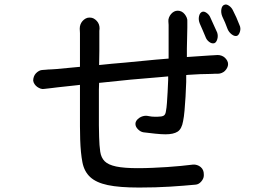

<svg xmlns="http://www.w3.org/2000/svg" viewBox="-20 -806 1240 862"><path d="M778 -758Q787 -758 795 -754Q803 -750 809 -742.5Q815 -735 818.5 -726.5Q822 -718 821 -708V-683Q820 -659 820 -635Q820 -611 819 -588V-550Q876 -554 922 -557Q932 -558 940.5 -558Q949 -558 957 -559Q966 -559 974.5 -556Q983 -553 989.5 -547Q996 -541 1000 -533.5Q1004 -526 1004 -518Q1004 -510 1000 -502Q996 -494 990 -488Q984 -482 975.5 -478.5Q967 -475 959 -475H945Q942 -475 936.5 -474.5Q931 -474 922 -474Q882 -474 825 -470Q821 -469 816 -469V-438Q815 -404 813 -371.5Q811 -339 808.5 -310Q806 -281 802 -262Q796 -227 777.5 -215Q759 -203 723 -203Q704 -203 676 -206Q648 -209 624 -212Q611 -214 599.5 -225.5Q588 -237 588 -250Q588 -258 593 -265Q598 -272 605.5 -277Q613 -282 622 -284.5Q631 -287 640 -286Q647 -285 652 -284Q657 -283 662 -282.5Q667 -282 673 -282H688Q706 -282 714.5 -286.5Q723 -291 725 -307Q728 -322 729.5 -344Q731 -366 732.5 -392Q734 -418 735 -447V-463Q719 -462 702 -460Q636 -455 567 -448.5Q498 -442 436 -435Q430 -435 425 -434Q425 -419 424 -404V-243Q424 -210 425 -192Q426 -152 430 -125Q434 -98 450 -82Q466 -66 501.5 -58.5Q537 -51 599 -51Q632 -51 665 -52.5Q698 -54 730 -56Q762 -58 791.5 -61Q821 -64 846 -67Q855 -68 864.5 -65Q874 -62 881 -56Q888 -50 891.5 -42Q895 -34 895 -24V-16Q894 -3 883 9.5Q872 22 858 23Q806 28 743 32Q680 36 604 36Q516 36 464 25Q412 14 385 -11Q358 -36 350 -77.5Q342 -119 340 -179Q339 -201 339 -239V-425Q330 -424 322 -423Q270 -418 239 -414Q225 -412 210.5 -410.5Q196 -409 180 -407Q171 -405 162.5 -408Q154 -411 147 -416Q140 -421 135 -428.5Q130 -436 129 -444Q129 -453 132 -461.5Q135 -470 141 -476.5Q147 -483 155 -487.5Q163 -492 172 -492Q180 -492 186 -493L197 -494Q202 -494 210 -494.5Q218 -495 233 -496Q260 -498 307 -503Q322 -504 339 -506V-657Q339 -666 338 -677Q338 -687 341 -695.5Q344 -704 350 -711Q356 -718 364 -722.5Q372 -727 380 -727H384Q393 -727 400.5 -723Q408 -719 414.5 -712Q421 -705 424 -696.5Q427 -688 427 -679Q427 -674 426.5 -672.5Q426 -671 426 -668V-577Q425 -547 425 -514Q480 -520 542 -525Q609 -532 677 -538Q707 -541 737 -543V-694Q737 -702 736 -709Q735 -718 738.5 -727Q742 -736 748 -743Q754 -750 761.5 -754Q769 -758 778 -758ZM989 -785Q997 -788 1008.5 -780Q1020 -772 1026 -759Q1033 -746 1041 -728Q1049 -710 1055 -694Q1062 -680 1057.5 -664.5Q1053 -649 1044 -645Q1033 -642 1020.5 -651.5Q1008 -661 1002 -675Q997 -689 990.5 -704.5Q984 -720 978 -732Q971 -749 974 -765.5Q977 -782 989 -785ZM888 -753Q897 -756 908.5 -747.5Q920 -739 925 -726Q931 -712 939.5 -694Q948 -676 955 -660Q960 -645 955.5 -630Q951 -615 942 -612Q931 -609 919 -618Q907 -627 902 -642Q896 -656 889.5 -671.5Q883 -687 877 -700Q870 -717 873.5 -733Q877 -749 888 -753Z"/></svg>

Font: Maple Mono NF CN
Style: Regular
Weight: 400
Monospace: yes
Designer: subframe7536
Version: Version 7.000